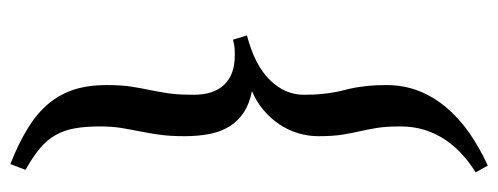

<svg xmlns="http://www.w3.org/2000/svg" viewBox="-320 -502 975 376"><g transform="rotate(-90 168.0 -313.5)"><path d="M287.1 -317.9Q229 -302.7 200 -273.2Q170.9 -243.7 170.9 -206.1Q170.9 -186 172.4 -172.1Q173.8 -158.2 175.8 -147Q177.7 -135.7 180.4 -126Q183.1 -116.2 185.1 -104.7Q187 -93.3 188.5 -79.1Q189.9 -64.9 189.9 -44.9Q189.9 -11.7 179 17.1Q168 45.9 147.5 70.8Q127 95.7 97.7 116.5Q68.4 137.2 32.2 153.8L19 129.9Q38.1 118.2 54.4 103.3Q70.8 88.4 83 70.1Q95.2 51.8 102.1 30Q108.9 8.3 108.9 -17.1Q108.9 -45.4 106 -63.2Q103 -81.1 99.4 -96.9Q95.7 -112.8 92.8 -131.1Q89.8 -149.4 89.8 -178.2Q89.8 -198.2 95.7 -217.8Q101.6 -237.3 113 -254.4Q124.5 -271.5 140.9 -285.4Q157.2 -299.3 178.2 -308.1Q153.3 -313 136.5 -324Q119.6 -335 109.1 -351.8Q98.6 -368.7 94.2 -390.9Q89.8 -413.1 89.8 -440.4Q89.8 -469.2 92.8 -489.7Q95.7 -510.3 99.4 -528.3Q103 -546.4 106 -564.5Q108.9 -582.5 108.9 -606.4Q108.9 -633.8 105.2 -654.8Q101.6 -675.8 92 -692.6Q82.5 -709.5 65.9 -723.4Q49.3 -737.3 23.9 -751.5L35.2 -781.2Q76.2 -765.1 105.7 -746.8Q135.3 -728.5 153.8 -706.1Q172.4 -683.6 181.2 -656Q189.9 -628.4 189.9 -593.3Q189.9 -564.5 187 -545.4Q184.1 -526.4 180.4 -509Q176.8 -491.7 173.8 -471.9Q170.9 -452.1 170.9 -422.4Q170.9 -382.8 190.7 -362.3Q210.4 -341.8 247.1 -341.8H256.3Q259.3 -341.8 261.7 -342Q264.2 -342.3 267.6 -342.8L278.8 -345.2Z"/></g></svg>

Font: Gentium Plus CyrE
Style: Regular
Weight: 400
Designer: J. Victor Gaultney, Annie Olsen, Iska Routamaa, Becca Hirsbrunner
Foundry: SIL International
Version: Version 5.000